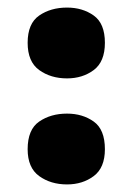

<svg xmlns="http://www.w3.org/2000/svg" viewBox="-20 -475 350 507"><path d="M53 -362Q53 -413 83.5 -434Q114 -455 157 -455Q198 -455 227.5 -434Q257 -413 257 -362Q257 -312 227.5 -290Q198 -268 157 -268Q114 -268 83.5 -290Q53 -312 53 -362ZM53 -81Q53 -133 83.5 -154Q114 -175 157 -175Q198 -175 227.5 -154Q257 -133 257 -81Q257 -32 227.5 -10Q198 12 157 12Q114 12 83.5 -10Q53 -32 53 -81Z"/></svg>

Font: Noto Sans Telugu Black
Style: Regular
Weight: 900
Designer: Jelle Bosma - Monotype Design Team
Foundry: Monotype Imaging Inc.
Version: Version 2.005; ttfautohint (v1.8.4.7-5d5b)